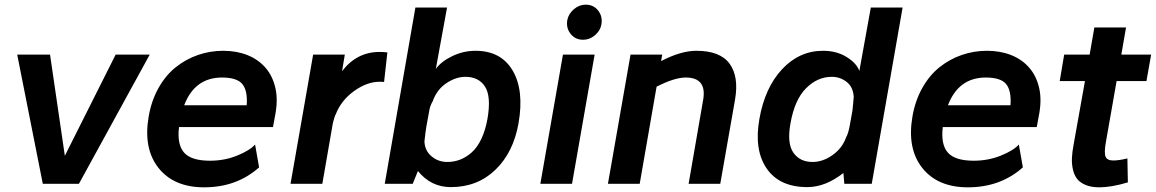

<svg xmlns="http://www.w3.org/2000/svg" viewBox="-20 -782 4918 817"><path d="M472.2 -549.8H617.2L315.9 0H162.1L53.2 -549.8H192.9L255.9 -119.1Z M929.7 -565.9Q986.8 -565.9 1033.2 -547.4Q1079.6 -528.8 1110.1 -493.4Q1140.6 -458 1152.1 -406.5Q1163.6 -355 1150.4 -289.1L1141.6 -241.2H741.7Q732.9 -167 763.4 -132.6Q793.9 -98.1 873.5 -98.1Q935.5 -98.1 989.5 -120.1Q1043.5 -142.1 1065.4 -167L1082.5 -69.8Q987.3 15.1 848.6 15.1Q719.7 15.1 654.3 -67.6Q588.9 -150.4 612.8 -287.1Q624.5 -354.5 655 -408.4Q685.5 -462.4 728.3 -496.3Q771 -530.3 822.5 -548.1Q874 -565.9 929.7 -565.9ZM924.8 -452.1Q808.6 -452.1 763.7 -334H1029.8Q1034.2 -396.5 1011.2 -424.3Q988.3 -452.1 924.8 -452.1Z M1595.2 -561Q1608.9 -561 1628.4 -559.1L1614.3 -433.1Q1610.4 -434.1 1595.2 -434.1Q1542 -434.1 1487.3 -395Q1432.6 -356 1409.2 -296.9Q1406.2 -291.5 1403.3 -282.7Q1400.4 -273.9 1398.4 -265.6L1396.5 -257.8V-258.8L1351.6 0H1216.3L1312.5 -549.8H1447.3L1435.5 -479Q1498 -561 1595.2 -561Z M2003.4 -565.9Q2111.8 -565.9 2161.4 -481.9Q2210.9 -397.9 2186.5 -257.8Q2164.6 -133.3 2088.1 -59.6Q2011.7 14.2 1898.4 14.2Q1814 14.2 1758.3 -54.2L1736.3 0H1617.2L1747.6 -750H1882.3L1834.5 -488.8Q1857.4 -520.5 1904.5 -543.2Q1951.7 -565.9 2003.4 -565.9ZM2054.2 -275.9Q2070.8 -371.6 2043.9 -413.3Q2017.1 -455.1 1960.4 -455.1Q1919.9 -455.1 1879.4 -428Q1838.9 -400.9 1821.3 -351.1Q1808.6 -330.1 1805.2 -303.2L1794.4 -244.1Q1790.5 -222.2 1786.1 -180.2Q1787.6 -141.1 1816.2 -116.9Q1844.7 -92.8 1883.3 -92.8Q1912.1 -92.8 1938 -102.8Q1963.9 -112.8 1987.3 -133.5Q2010.7 -154.3 2028.1 -190.7Q2045.4 -227.1 2054.2 -275.9Z M2472.2 -762.2Q2505.4 -762.2 2525.1 -737.3Q2544.9 -712.4 2539.1 -678.2Q2534.7 -651.9 2512 -632.3Q2489.3 -612.8 2461.4 -612.8Q2428.2 -612.8 2408.2 -637.7Q2388.2 -662.6 2394 -696.8Q2399.4 -723.6 2422.1 -742.9Q2444.8 -762.2 2472.2 -762.2ZM2414.1 0H2279.3L2375.5 -549.8H2510.3Z M2942.9 -565.9Q3044.4 -565.9 3084.5 -511Q3124.5 -456.1 3107.9 -358.9L3044.9 0H2910.2L2971.2 -352.1Q2990.7 -452.1 2897.9 -452.1Q2850.1 -452.1 2773.9 -413.1L2702.1 0H2566.9L2663.1 -549.8H2797.9L2793 -522Q2877.4 -565.9 2942.9 -565.9Z M3685.5 -750H3820.8L3689.5 0H3572.8L3568.8 -45.9Q3492.2 14.2 3415.5 14.2Q3296.9 14.2 3242.4 -64.9Q3188 -144 3211.4 -275.9Q3234.4 -408.2 3307.6 -487.1Q3380.9 -565.9 3482.4 -565.9Q3539.6 -565.9 3582.3 -539.6Q3625 -513.2 3636.7 -480ZM3607.4 -312Q3608.4 -320.8 3610.4 -342.3Q3612.3 -363.8 3612.8 -370.1Q3609.9 -412.6 3582.3 -433.8Q3554.7 -455.1 3519.5 -455.1Q3458 -455.1 3409.7 -406.2Q3361.3 -357.4 3343.8 -257.8Q3328.1 -172.9 3355.7 -132.8Q3383.3 -92.8 3437.5 -92.8Q3481.4 -92.8 3522.9 -122.3Q3564.5 -151.9 3580.6 -198.2Q3589.8 -213.4 3596.7 -252Z M4179.7 -565.9Q4236.8 -565.9 4283.2 -547.4Q4329.6 -528.8 4360.1 -493.4Q4390.6 -458 4402.1 -406.5Q4413.6 -355 4400.4 -289.1L4391.6 -241.2H3991.7Q3982.9 -167 4013.4 -132.6Q4043.9 -98.1 4123.5 -98.1Q4185.5 -98.1 4239.5 -120.1Q4293.5 -142.1 4315.4 -167L4332.5 -69.8Q4237.3 15.1 4098.6 15.1Q3969.7 15.1 3904.3 -67.6Q3838.9 -150.4 3862.8 -287.1Q3874.5 -354.5 3905 -408.4Q3935.5 -462.4 3978.3 -496.3Q4021 -530.3 4072.5 -548.1Q4124 -565.9 4179.7 -565.9ZM4174.8 -452.1Q4058.6 -452.1 4013.7 -334H4279.8Q4284.2 -396.5 4261.2 -424.3Q4238.3 -452.1 4174.8 -452.1Z M4731.4 -437 4685.5 -175.8Q4677.7 -130.9 4684.6 -115Q4691.4 -99.1 4717.3 -99.1Q4741.2 -99.1 4777.3 -107.9L4779.3 -5.9Q4709 15.1 4657.7 15.1Q4623.5 15.1 4599.6 5.1Q4575.7 -4.9 4563.2 -21Q4550.8 -37.1 4545.4 -61.3Q4540 -85.4 4541.3 -110.4Q4542.5 -135.3 4548.3 -166L4596.7 -437H4489.3L4508.3 -549.8H4616.7L4636.7 -665H4771.5L4751.5 -549.8H4878.4L4858.4 -437Z"/></svg>

Font: Stilu SemiBold
Style: Italic
Weight: 600
Italic angle: -10°
Designer: Genilson Lima Santos
Foundry: Genilson Lima Santos
Version: Version 1.200;PS 001.200;hotconv 1.0.88;makeotf.lib2.5.64775